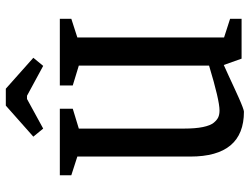

<svg xmlns="http://www.w3.org/2000/svg" viewBox="-116 -706 830 637"><g transform="rotate(-90 298.5 -387.0)"><path d="M190.9 -658.2 164.1 -690.9 267.1 -782.2H323.2L425.8 -690.9L398.9 -658.2L299.8 -711.9H289.1ZM247.1 7.8Q98.1 7.8 98.1 -169.9V-544.9L36.1 -564.9V-603H256.8V-560.1L190.9 -540V-190.9Q190.9 -153.3 196 -128.4Q201.2 -103.5 210.4 -92.3Q219.7 -81.1 229 -77.1Q238.3 -73.2 251 -73.2Q285.2 -73.2 399.9 -107.9V-540L334 -560.1V-603H555.2V-564.9L493.2 -544.9V-58.1L555.2 -38.1V0H422.9L401.9 -59.1Q390.6 -54.2 367.9 -43.7Q345.2 -33.2 328.4 -25.4Q311.5 -17.6 293 -9.3Q274.4 -1 262.5 3.4Q250.5 7.8 247.1 7.8Z"/></g></svg>

Font: Grenze
Style: Regular
Weight: 400
Designer: Renata Polastri
Foundry: Omnibus-Type
Version: Version 1.002;PS 001.002;hotconv 1.0.88;makeotf.lib2.5.64775